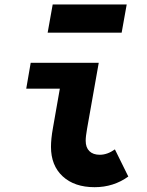

<svg xmlns="http://www.w3.org/2000/svg" viewBox="-20 -800 640 838"><path d="M393 17Q305 17 253.8 -30.2Q202.5 -77.5 202.5 -159Q202.5 -175.5 204.5 -196Q206.5 -216.5 211.5 -244L252.5 -477.5L288 -413H94.5L114 -526H411L360 -238Q357 -221 355.5 -208.2Q354 -195.5 354 -185.5Q354 -156.5 370 -140.5Q386 -124.5 415.5 -124.5Q448.5 -124.5 481.5 -148L540 -29.5Q475.5 17 393 17ZM188 -657.5 210 -780.5H533L511 -657.5Z"/></svg>

Font: Google Sans Code
Style: Italic
Weight: 400
Italic angle: -10°
Monospace: yes
Designer: Google Sans Code Authors
Foundry: Google LLC
Version: Version 6.000